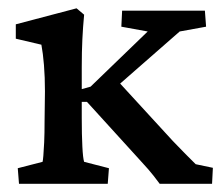

<svg xmlns="http://www.w3.org/2000/svg" viewBox="-20 -449 540 469"><path d="M26.4 0 23.4 -38.1 84 -53.7Q85 -57.6 85.9 -68.8Q86.9 -80.1 87.9 -101.1Q88.9 -122.1 88.9 -155.3L89.8 -225.6Q89.8 -260.7 87.4 -290Q85 -319.3 81.1 -339.8L18.6 -354.5V-389.6L167 -428.7L185.5 -413.1Q182.6 -382.8 181.2 -353Q179.7 -323.2 179.7 -284.2V-161.1Q179.7 -119.1 181.2 -90.8Q182.6 -62.5 185.5 -53.7L246.1 -38.1L243.2 0ZM498 0H370.1Q353.5 -22.5 342.3 -35.2Q331.1 -47.9 320.3 -59.6L192.4 -200.2H165L166 -227.5L201.2 -237.3L340.8 -372.1L276.4 -383.8L278.3 -422.9H480.5L483.4 -383.8L418.9 -372.1L247.1 -221.7L260.7 -258.8L402.3 -104.5Q417 -88.9 433.1 -72.8Q449.2 -56.6 458 -47.9L500 -39.1Z"/></svg>

Font: Crimson Pro Medium
Style: Regular
Weight: 500
Designer: Jacques Le Bailly
Foundry: Baron von Fonthausen
Version: Version 1.003